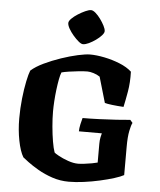

<svg xmlns="http://www.w3.org/2000/svg" viewBox="-62 -1021 895 1075"><g transform="rotate(5 385.0 -484.0)"><path d="M365 0Q316 0 271.5 -15Q227 -30 191 -51Q155 -72 131 -90Q107 -108 100 -114Q81 -146 69.5 -205Q58 -264 58 -329Q58 -386 64 -441Q70 -496 79 -539Q88 -582 96 -601Q123 -625 167 -646Q211 -667 261 -684Q311 -701 354.5 -710.5Q398 -720 423 -720Q458 -720 503 -711Q548 -702 590 -685Q632 -668 658 -644Q660 -583 651 -531.5Q642 -480 634 -444Q600 -446 570.5 -449.5Q541 -453 528 -457L486 -601Q470 -612 450 -618Q430 -624 416 -624Q396 -624 367 -621Q338 -618 311.5 -614Q285 -610 271 -606Q265 -592 260 -565.5Q255 -539 251 -506.5Q247 -474 245 -442Q243 -410 243 -384Q243 -345 247 -300Q251 -255 257.5 -216.5Q264 -178 272 -156Q275 -152 297.5 -139.5Q320 -127 351 -116Q382 -105 408 -105Q420 -105 442 -107.5Q464 -110 485.5 -114Q507 -118 517 -121V-227Q517 -247 520.5 -263.5Q524 -280 526 -286H397Q397 -303 402 -326Q407 -349 411 -362Q454 -362 504.5 -364Q555 -366 602 -369Q649 -372 678 -375L692 -359Q685 -347 678 -313Q671 -279 671 -224V-64Q653 -54 618 -43Q583 -32 538.5 -22Q494 -12 448.5 -6Q403 0 365 0ZM377 -774Q367 -774 352 -786.5Q337 -799 321.5 -817Q306 -835 295.5 -853.5Q285 -872 285 -885Q285 -896 299 -910Q313 -924 333.5 -937Q354 -950 374 -959Q394 -968 406 -968Q417 -968 431.5 -955.5Q446 -943 459.5 -924.5Q473 -906 482.5 -887.5Q492 -869 492 -857Q492 -847 479.5 -833Q467 -819 448 -805.5Q429 -792 410 -783Q391 -774 377 -774Z"/></g></svg>

Font: Texturina Black
Style: Regular
Weight: 900
Designer: Guillermo Torres Carreño
Foundry: Omnibus-Type
Version: Version 1.002; ttfautohint (v1.8.3)